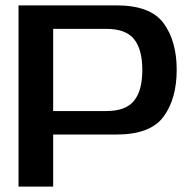

<svg xmlns="http://www.w3.org/2000/svg" viewBox="-20 -695 728 715"><path d="M49 0H178V-194H413.5Q540 -194 589 -260.5Q638 -327 638 -435Q638 -542 589.2 -608.5Q540.5 -675 413.5 -675H49ZM178 -281.5V-587.5H376Q448.5 -587.5 479.2 -549.2Q510 -511 510 -434.5Q510 -358 479.2 -319.8Q448.5 -281.5 376 -281.5Z"/></svg>

Font: Anybody SemiExpanded Medium
Style: Regular
Weight: 500
Width: 6
Version: Version 1.113;gftools[0.9.25]